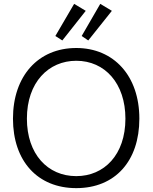

<svg xmlns="http://www.w3.org/2000/svg" viewBox="-20 -960 789 992"><path d="M423 -904 363 -940 266 -774 302 -751ZM558 -904 498 -940 402 -774 436 -751ZM374 -646C522 -646 628 -529 628 -347C628 -160 518 -50 374 -50C226 -50 119 -164 119 -347C119 -535 231 -646 374 -646ZM374 -712C177 -712 47 -567 47 -347C47 -127 175 12 374 12C575 12 700 -128 700 -347C700 -568 568 -712 374 -712Z"/></svg>

Font: Mint Spirit
Style: Regular
Weight: 400
Designer: HARENDAL Hirwen
Foundry: Arkandis Digital Foundry.
Version: Version 1.004;FFEdit